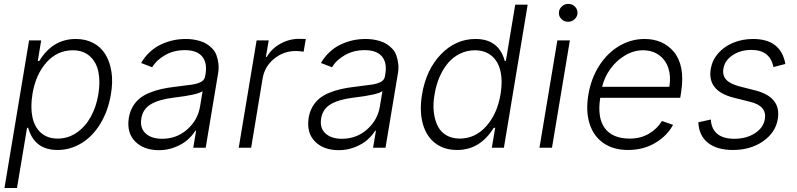

<svg xmlns="http://www.w3.org/2000/svg" viewBox="-20 -751 4050 976"><path d="M2.8 204.5 127.8 -545.5H189.3L172.2 -441.4H180Q247.9 -552.9 365.1 -552.9Q415.1 -552.9 453.8 -532.7Q492.5 -512.4 515.4 -475.3Q538.4 -438.2 546.5 -386.4Q554.7 -334.5 543.7 -271.3Q529.8 -187.9 490.9 -123.4Q452.1 -58.9 395.2 -23.8Q338.4 11.4 272.4 11.4Q155.2 11.4 123.2 -101.2H117.5L66.4 204.5ZM144.9 -272.4Q134.2 -206 144.9 -155.4Q155.5 -104.8 188.6 -75.6Q221.6 -46.5 273.1 -46.5Q326 -46.5 369.9 -76.7Q413.7 -106.9 441.6 -157.5Q469.5 -208.1 480.1 -272.4Q490.4 -336.3 480.1 -386Q469.8 -435.7 436.4 -465.6Q403.1 -495.4 349.8 -495.4Q271.3 -495.4 216.3 -433.8Q161.2 -372.2 144.9 -272.4Z M788 12.4Q710.9 12.4 667.1 -31.8Q623.2 -76 634.9 -152.3Q640.3 -183.9 654.7 -208.6Q669 -233.3 689.5 -250.2Q709.9 -267 739.2 -279.1Q768.5 -291.2 799.9 -298.3Q831.3 -305.4 871.4 -310Q951.3 -320 961.6 -321.7Q1004.6 -329.5 1016.7 -347.7Q1021.3 -354.4 1022.7 -363.3L1024.9 -376.1Q1034.1 -432.5 1007.3 -464.3Q980.5 -496.1 919.7 -496.1Q863.6 -496.1 819.8 -471.2Q775.9 -446.4 753.6 -409.1L697.4 -430.8Q715.9 -463.1 742.4 -487.2Q768.8 -511.4 799 -525.4Q829.2 -539.4 860.4 -546.2Q891.7 -552.9 924.4 -552.9Q943.2 -552.9 960.9 -550.4Q978.7 -547.9 997.5 -542.3Q1016.3 -536.6 1031.2 -527.2Q1046.2 -517.8 1059.7 -503.7Q1073.2 -489.7 1080.3 -470.5Q1087.4 -451.3 1090.4 -426.5Q1093.4 -401.6 1087.4 -370.4L1025.6 0H962.4L976.9 -86.3H973Q956.7 -60.4 932.2 -39.1Q907.7 -17.8 869.3 -2.7Q831 12.4 788 12.4ZM804 -45.5Q877.8 -45.5 931.6 -92.9Q985.4 -140.3 996.8 -209.2L1009.9 -288Q988.3 -269.5 862.9 -254.6Q788.4 -245.7 747.3 -221.4Q706.3 -197.1 698.5 -149.5Q690.3 -100.9 719.8 -73.2Q749.3 -45.5 804 -45.5Z M1193.5 0 1284.4 -545.5H1345.9L1331.7 -461.6H1336.3Q1359.4 -502.8 1404.5 -528.2Q1449.6 -553.6 1501.1 -553.6Q1525.9 -553.6 1534.4 -552.6L1523.4 -488.3Q1495 -491.8 1485.4 -491.8Q1421.5 -491.8 1373.4 -452.4Q1325.3 -413 1315 -352.3L1256.7 0Z M1702.1 12.4Q1625 12.4 1581.1 -31.8Q1537.3 -76 1549 -152.3Q1554.3 -183.9 1568.7 -208.6Q1583.1 -233.3 1603.5 -250.2Q1623.9 -267 1653.2 -279.1Q1682.5 -291.2 1714 -298.3Q1745.4 -305.4 1785.5 -310Q1865.4 -320 1875.7 -321.7Q1918.7 -329.5 1930.8 -347.7Q1935.4 -354.4 1936.8 -363.3L1938.9 -376.1Q1948.2 -432.5 1921.3 -464.3Q1894.5 -496.1 1833.8 -496.1Q1777.7 -496.1 1733.8 -471.2Q1690 -446.4 1667.6 -409.1L1611.5 -430.8Q1630 -463.1 1656.4 -487.2Q1682.9 -511.4 1713.1 -525.4Q1743.3 -539.4 1774.5 -546.2Q1805.8 -552.9 1838.4 -552.9Q1857.2 -552.9 1875 -550.4Q1892.8 -547.9 1911.6 -542.3Q1930.4 -536.6 1945.3 -527.2Q1960.2 -517.8 1973.7 -503.7Q1987.2 -489.7 1994.3 -470.5Q2001.4 -451.3 2004.4 -426.5Q2007.5 -401.6 2001.4 -370.4L1939.6 0H1876.4L1891 -86.3H1887.1Q1870.7 -60.4 1846.2 -39.1Q1821.7 -17.8 1783.4 -2.7Q1745 12.4 1702.1 12.4ZM1718 -45.5Q1791.9 -45.5 1845.7 -92.9Q1899.5 -140.3 1910.9 -209.2L1924 -288Q1902.3 -269.5 1777 -254.6Q1702.4 -245.7 1661.4 -221.4Q1620.4 -197.1 1612.6 -149.5Q1604.4 -100.9 1633.9 -73.2Q1663.4 -45.5 1718 -45.5Z M2303.6 11.4Q2236.9 11.4 2191.6 -23.8Q2146.3 -58.9 2128.9 -123.2Q2111.5 -187.5 2125.4 -271.3Q2146.3 -397.4 2221.6 -475.1Q2296.9 -552.9 2397.4 -552.9Q2515.3 -552.9 2545.8 -441.4H2551.5L2599.1 -727.3H2662.3L2541.5 0H2480.1L2497.2 -101.2H2489.7Q2420.5 11.4 2303.6 11.4ZM2317.1 -46.5Q2395.2 -46.5 2451.5 -109.2Q2507.8 -171.9 2524.5 -272.4Q2535.5 -338.1 2524.3 -388.1Q2513.1 -438.2 2479.6 -466.8Q2446 -495.4 2393.8 -495.4Q2353.7 -495.4 2318.7 -478.3Q2283.7 -461.3 2258 -431.1Q2232.2 -400.9 2214.7 -360.4Q2197.1 -320 2189.3 -272.4Q2180.4 -224.8 2185 -183.4Q2189.6 -142 2204.4 -111.7Q2219.1 -81.3 2248.2 -63.9Q2277.3 -46.5 2317.1 -46.5Z M2722.3 0 2813.2 -545.5H2876.8L2785.9 0ZM2867.9 -640.3Q2848 -640.3 2834.2 -653.9Q2820.3 -667.6 2821 -686.8Q2821.7 -704.9 2835.8 -718Q2849.8 -731.2 2869 -731.2Q2888.8 -731.2 2902.5 -717.5Q2916.2 -703.8 2915.8 -684.7Q2915.1 -666.5 2901.1 -653.4Q2887.1 -640.3 2867.9 -640.3Z M3172.6 11.4Q3097.3 11.4 3046.7 -24.3Q2996.1 -60 2976.6 -123.6Q2957 -187.1 2970.9 -269.5Q2984.4 -351.2 3025.2 -415.8Q3066.1 -480.5 3126.6 -516.7Q3187.1 -552.9 3256.7 -552.9Q3302.2 -552.9 3340 -536.8Q3377.8 -520.6 3405.5 -487.4Q3433.2 -454.2 3443.2 -403.8Q3453.1 -353.3 3442.8 -285.2L3437.9 -253.9H3031.2Q3015.3 -152.3 3054.5 -99.4Q3093.8 -46.5 3181.5 -46.5Q3236.9 -46.5 3279.1 -71.6Q3321.4 -96.6 3344.8 -136L3401.3 -116.5Q3372.2 -61.4 3311.6 -25Q3251.1 11.4 3172.6 11.4ZM3040.8 -309.7H3382.5Q3391.3 -361.9 3377.7 -404.1Q3364 -446.4 3330.1 -470.9Q3296.2 -495.4 3248.2 -495.4Q3201.3 -495.4 3157.1 -469.1Q3112.9 -442.8 3082.6 -400.6Q3052.2 -358.3 3040.8 -309.7Z M3972.3 -425.8 3911.6 -410.2Q3894.5 -497.2 3799.7 -497.2Q3744 -497.2 3704 -470.3Q3664.1 -443.5 3657.3 -402Q3651.6 -367.5 3671.9 -345.7Q3692.1 -323.9 3740.8 -311.4L3820.3 -291.2Q3952.1 -257.1 3933.9 -146.3Q3922.6 -77.1 3858.8 -32.8Q3795.1 11.4 3705.6 11.4Q3624.6 11.4 3578.8 -25Q3533 -61.4 3529.8 -129.3L3593.4 -143.5Q3596.2 -95.2 3626.6 -70.3Q3657 -45.5 3712.4 -45.5Q3774.5 -45.5 3817.8 -73.9Q3861.2 -102.3 3867.9 -145.2Q3879.6 -212.4 3793.7 -233.3L3708.8 -254.6Q3574.2 -289.1 3593 -400.9Q3600.5 -445.3 3630.7 -479.9Q3660.9 -514.6 3707.2 -533.7Q3753.6 -552.9 3807.9 -552.9Q3949.9 -552.9 3972.3 -425.8Z"/></svg>

Font: Karasuma Gothic
Style: Light Italic
Weight: 300
Italic angle: 9.39998°
Designer: Rasmus Andersson / Ryoko Nishizuka
Foundry: rsms
Version: Version 1.00